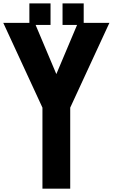

<svg xmlns="http://www.w3.org/2000/svg" viewBox="-36 -1138 680 1158"><path d="M220 0H387.5V-488.8L623.8 -1000H468.8V-1117.5H341.2V-987.5H428.8L303.8 -691.2L178.8 -987.5H268.8V-1117.5H141.2V-1000H-16.2L220 -488.8Z"/></svg>

Font: Basalte Marquee
Style: Regular
Weight: 400
Designer: Ange Degheest & Benjamin Gomez & Eugénie Bidaut
Foundry: Velvetyne Type Foundry
Version: Version 1.000;FEAKit 1.0